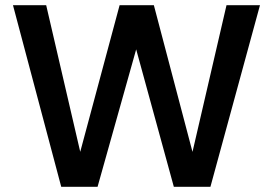

<svg xmlns="http://www.w3.org/2000/svg" viewBox="-20 -720 1052 740"><path d="M216 0 30 -700H158L305 -67H271L441 -700H573L740 -66H706L853 -700H982L791 0H650L493 -573H517L356 0Z"/></svg>

Font: Host Grotesk SemiBold
Style: Regular
Weight: 600
Designer: Doukan Karapınar
Foundry: Element Type
Version: Version 1.003